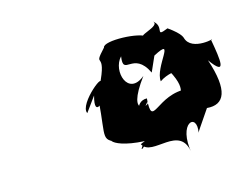

<svg xmlns="http://www.w3.org/2000/svg" viewBox="-46 -781 529 414"><g transform="rotate(-10 219.0 -574.0)"><path d="M158 -586C148 -532 184 -579 166 -574C167 -484 154 -489 200 -476C167 -504 159 -467 248 -470C219 -428 273 -485 239 -465C259 -432 330 -496 344 -426C324 -497 371 -513 366 -467C366 -470 371 -477 393 -517C432 -517 444 -547 413 -618C449 -576 440 -613 427 -661C444 -665 382 -641 370 -675C349 -661 401 -665 339 -701C306 -684 336 -707 309 -722C332 -709 257 -693 294 -690C280 -704 197 -699 197 -684C163 -640 204 -682 173 -603C196 -641 123 -573 137 -551ZM301 -648C355 -683 298 -623 305 -591C337 -618 389 -603 318 -622C370 -555 322 -556 360 -565C290 -566 270 -490 269 -560C239 -558 245 -513 269 -553C278 -544 216 -521 270 -609C231 -570 207 -630 230 -659C227 -613 257 -667 289 -613Z"/></g></svg>

Font: Asimov Aggro
Style: CondIt
Weight: 500
Designer: Google
Version: Version 2.000980; 2014